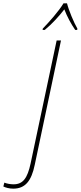

<svg xmlns="http://www.w3.org/2000/svg" viewBox="-170 -956 483 1149"><path d="M86 -785 85 -777H98C143 -814 185 -861 215 -900C231 -857 257 -810 280 -777H292L293 -785C273 -819 241 -895 231 -936H210C181 -888 124 -824 86 -785ZM-91 173C-19 173 18 127 38 30L195 -714H169L13 23C-6 110 -32 147 -89 147C-108 147 -129 143 -144 137L-150 160C-136 167 -114 173 -91 173Z"/></svg>

Font: Noto Sans Condensed Thin
Style: Italic
Weight: 100
Width: 3
Italic angle: -12°
Designer: Monotype Design Team
Foundry: Monotype Imaging Inc.
Version: Version 2.013